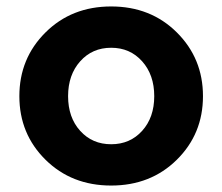

<svg xmlns="http://www.w3.org/2000/svg" viewBox="-20 -567 689 595"><path d="M191 -269Q191 -203 228.5 -161.5Q266 -120 324.5 -120Q383 -120 420.5 -161.5Q458 -203 458 -269Q458 -335 420.5 -377Q383 -419 324.5 -419Q266 -419 228.5 -377Q191 -335 191 -269ZM609 -269Q609 -152 528 -72Q447 8 324.5 8Q202 8 121 -72Q40 -152 40 -269Q40 -386 121 -466.5Q202 -547 324.5 -547Q447 -547 528 -466.5Q609 -386 609 -269Z"/></svg>

Font: Montserrat Alternates
Style: Bold
Weight: 700
Version: Version 2.001